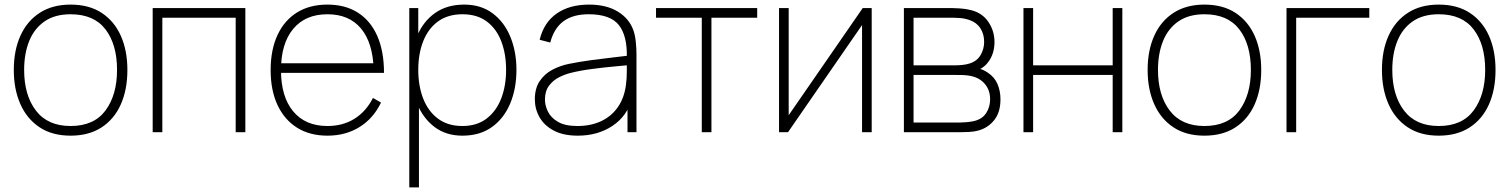

<svg xmlns="http://www.w3.org/2000/svg" viewBox="-20 -575 6564 835"><path d="M287 15Q207 15 152 -21.5Q97 -58 68.5 -122.5Q40 -187 40 -271Q40 -356 69 -420Q98 -484 153.2 -519.5Q208.5 -555 287 -555Q367.5 -555 422.5 -518.8Q477.5 -482.5 505.8 -418.5Q534 -354.5 534 -271Q534 -185.5 505.5 -121.2Q477 -57 421.8 -21Q366.5 15 287 15ZM287 -27Q389 -27 439 -94.8Q489 -162.5 489 -271Q489 -381.5 438.8 -447.2Q388.5 -513 287 -513Q218.5 -513 173.8 -482Q129 -451 107 -396.5Q85 -342 85 -271Q85 -161 136.2 -94Q187.5 -27 287 -27Z M686 0H644V-540H1047V0H1005V-498H686Z M1404 15Q1327.5 15 1272.2 -19.5Q1217 -54 1187 -118Q1157 -182 1157 -270Q1157 -358.5 1186.8 -422.5Q1216.5 -486.5 1271.8 -520.8Q1327 -555 1404 -555Q1481.5 -555 1536.5 -520Q1591.5 -485 1620.8 -418.5Q1650 -352 1650 -258H1605V-272Q1602 -388.5 1550.2 -450.8Q1498.5 -513 1404 -513Q1308 -513 1255 -449.2Q1202 -385.5 1202 -270Q1202 -154.5 1255 -90.8Q1308 -27 1404 -27Q1471 -27 1521.5 -58.5Q1572 -90 1602 -149L1637 -129Q1604 -60 1543.5 -22.5Q1483 15 1404 15ZM1624 -258H1184V-300H1624Z M1991 15Q1919.5 15 1869.5 -23Q1819.5 -61 1793.2 -125.8Q1767 -190.5 1767 -271Q1767 -353 1793.5 -417.2Q1820 -481.5 1871.8 -518.2Q1923.5 -555 1999 -555Q2071.5 -555 2122.2 -517.2Q2173 -479.5 2199.5 -415Q2226 -350.5 2226 -271Q2226 -190 2199 -125.2Q2172 -60.5 2119.8 -22.8Q2067.5 15 1991 15ZM1802 240H1760V-540H1799V-115H1802ZM1991 -27Q2053.5 -27 2095.8 -59Q2138 -91 2159.5 -146.2Q2181 -201.5 2181 -271Q2181 -340 2160.2 -394.8Q2139.5 -449.5 2097.5 -481.2Q2055.5 -513 1991 -513Q1928 -513 1885.2 -482Q1842.5 -451 1820.8 -396.2Q1799 -341.5 1799 -271Q1799 -201.5 1820.5 -146.2Q1842 -91 1884.8 -59Q1927.5 -27 1991 -27Z M2493 15Q2430 15 2388.5 -7Q2347 -29 2326.5 -65Q2306 -101 2306 -143Q2306 -190.5 2326.8 -221.8Q2347.5 -253 2381 -271Q2414.5 -289 2453 -297Q2500 -306.5 2553.8 -313.8Q2607.5 -321 2653 -326Q2698.5 -331 2721 -334L2706 -324Q2708.5 -419.5 2671.2 -466.2Q2634 -513 2540 -513Q2472 -513 2430.8 -482.8Q2389.5 -452.5 2373 -390L2327 -402Q2345 -477 2400.8 -516Q2456.5 -555 2542 -555Q2617 -555 2667 -524.5Q2717 -494 2735 -442Q2742 -422 2745 -393.5Q2748 -365 2748 -338V0H2709V-148L2729 -147Q2707.5 -70 2643.5 -27.5Q2579.5 15 2493 15ZM2491 -27Q2549.5 -27 2594.2 -48Q2639 -69 2666.8 -108.8Q2694.5 -148.5 2702 -204Q2706 -232 2706 -264Q2706 -296 2706 -310L2728 -293Q2701.5 -290.5 2654.8 -286.2Q2608 -282 2556 -275.2Q2504 -268.5 2462 -258Q2437.5 -252 2411.5 -239Q2385.5 -226 2367.8 -202.5Q2350 -179 2350 -142Q2350 -116 2363 -89.5Q2376 -63 2406.8 -45Q2437.5 -27 2491 -27Z M3074 0H3032V-498H2833V-540H3273V-498H3074Z M3732 -540H3771V0H3729V-466L3407 0H3368V-540H3410V-74Z M4153 0H3911V-540H4118Q4128.5 -540 4153.8 -538.5Q4179 -537 4203 -531Q4252.5 -518.5 4278.8 -479.2Q4305 -440 4305 -392Q4305 -366.5 4297.8 -343.8Q4290.5 -321 4276 -303Q4269.5 -294 4260.5 -286.8Q4251.5 -279.5 4243 -275Q4256.5 -272 4276 -259Q4305.5 -239.5 4318.2 -209.2Q4331 -179 4331 -143Q4331 -87 4304.2 -53.2Q4277.5 -19.5 4237 -8Q4216 -2 4193.2 -1Q4170.5 0 4153 0ZM3953 -249V-42H4153Q4163.5 -42 4181.8 -43.5Q4200 -45 4214 -48Q4251.5 -56.5 4268.8 -83.2Q4286 -110 4286 -143Q4286 -186 4259.5 -214Q4233 -242 4187 -247Q4175 -248.5 4161.8 -248.8Q4148.5 -249 4137 -249ZM3953 -498V-291H4138Q4149.5 -291 4166.5 -292.8Q4183.5 -294.5 4197 -299Q4229.5 -309.5 4244.8 -336Q4260 -362.5 4260 -393Q4260 -427 4243.5 -452.2Q4227 -477.5 4196 -488Q4174.5 -495.5 4151.8 -496.8Q4129 -498 4123 -498Z M4473 0H4431V-540H4473V-291H4819V-540H4861V0H4819V-249H4473Z M5218 15Q5138 15 5083 -21.5Q5028 -58 4999.5 -122.5Q4971 -187 4971 -271Q4971 -356 5000 -420Q5029 -484 5084.2 -519.5Q5139.5 -555 5218 -555Q5298.5 -555 5353.5 -518.8Q5408.5 -482.5 5436.8 -418.5Q5465 -354.5 5465 -271Q5465 -185.5 5436.5 -121.2Q5408 -57 5352.8 -21Q5297.5 15 5218 15ZM5218 -27Q5320 -27 5370 -94.8Q5420 -162.5 5420 -271Q5420 -381.5 5369.8 -447.2Q5319.5 -513 5218 -513Q5149.5 -513 5104.8 -482Q5060 -451 5038 -396.5Q5016 -342 5016 -271Q5016 -161 5067.2 -94Q5118.5 -27 5218 -27Z M5617 0H5575V-540H5935V-498H5617Z M6237 15Q6157 15 6102 -21.5Q6047 -58 6018.5 -122.5Q5990 -187 5990 -271Q5990 -356 6019 -420Q6048 -484 6103.2 -519.5Q6158.5 -555 6237 -555Q6317.5 -555 6372.5 -518.8Q6427.5 -482.5 6455.8 -418.5Q6484 -354.5 6484 -271Q6484 -185.5 6455.5 -121.2Q6427 -57 6371.8 -21Q6316.5 15 6237 15ZM6237 -27Q6339 -27 6389 -94.8Q6439 -162.5 6439 -271Q6439 -381.5 6388.8 -447.2Q6338.5 -513 6237 -513Q6168.5 -513 6123.8 -482Q6079 -451 6057 -396.5Q6035 -342 6035 -271Q6035 -161 6086.2 -94Q6137.5 -27 6237 -27Z"/></svg>

Font: Manrope Variable Light
Style: Regular
Weight: 200
Designer: Mikhail Sharanda
Foundry: Mikhail Sharanda
Version: Version 4.505